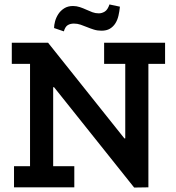

<svg xmlns="http://www.w3.org/2000/svg" viewBox="-20 -842 792 863"><path d="M519 -812Q517 -791 512.5 -771.5Q508 -752 498.5 -737Q489 -722 474 -713Q459 -704 436 -704Q418 -704 402 -709Q386 -714 371.5 -720Q357 -726 342.5 -731Q328 -736 312 -736Q296 -736 284.5 -729Q273 -722 267 -701L223 -716Q223 -729 227.5 -746Q232 -763 242 -778.5Q252 -794 268.5 -804.5Q285 -815 308 -815Q324 -815 339 -810Q354 -805 368 -798.5Q382 -792 395.5 -787Q409 -782 424 -782Q438 -782 451 -790Q464 -798 472 -822ZM647 -555V0L583 1L223 -450H219V-95H314V0H43V-95H115V-555H33V-650H196L539 -220H543V-555H448V-650H722V-555Z"/></svg>

Font: Zilla Slab SemiBold
Style: Regular
Weight: 600
Designer: Typotheque.com
Foundry: Typotheque type foundry
Version: Version 1.1; 2017